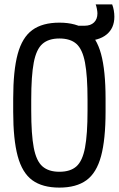

<svg xmlns="http://www.w3.org/2000/svg" viewBox="-20 -843 540 873"><path d="M363 -657Q346 -657 329.5 -658.5Q313 -660 295 -663L308 -726H365Q392 -726 407.5 -741Q423 -756 423 -782Q423 -790 420.5 -803Q418 -816 415 -823H490Q495 -810 497.5 -795.5Q500 -781 500 -767Q500 -715 464.5 -686Q429 -657 363 -657ZM250 10Q173 10 127 -23.5Q81 -57 60.5 -133Q40 -209 40 -335V-395Q40 -522 60.5 -597.5Q81 -673 127 -706.5Q173 -740 250 -740Q327 -740 373 -706.5Q419 -673 439.5 -597.5Q460 -522 460 -395V-335Q460 -209 439.5 -133Q419 -57 373 -23.5Q327 10 250 10ZM250 -62Q300 -62 327.5 -86.5Q355 -111 366.5 -171.5Q378 -232 378 -340V-390Q378 -498 366.5 -558.5Q355 -619 327.5 -643.5Q300 -668 250 -668Q201 -668 173 -643.5Q145 -619 133.5 -558.5Q122 -498 122 -390V-340Q122 -232 133.5 -171.5Q145 -111 173 -86.5Q201 -62 250 -62Z"/></svg>

Font: M PLUS Code Latin
Style: Regular
Weight: 400
Designer: Coji Morishita
Foundry: UNDERFOREST DESIGN
Version: Version 1.002; ttfautohint (v1.8.3)